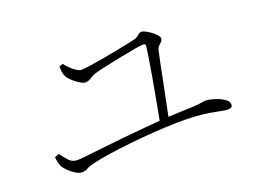

<svg xmlns="http://www.w3.org/2000/svg" viewBox="-82 -795 1164 869"><g transform="rotate(-20 500.0 -361.0)"><path d="M589 -183Q595 -213 602 -251Q609 -289 616.5 -330Q624 -371 631 -411Q638 -451 643.5 -485.5Q649 -520 652 -545Q654 -557 642 -557Q630 -557 598 -551.5Q566 -546 526.5 -538Q487 -530 452.5 -522.5Q418 -515 400 -510Q384 -506 368.5 -495.5Q353 -485 338 -485Q328 -485 312.5 -494.5Q297 -504 282.5 -517Q268 -530 261 -542Q254 -556 253 -569.5Q252 -583 251 -593L269 -599Q275 -591 287.5 -578Q300 -565 314.5 -555Q329 -545 339 -545Q353 -545 381 -549Q409 -553 443.5 -559Q478 -565 511.5 -571.5Q545 -578 571.5 -583.5Q598 -589 610 -592Q622 -595 628.5 -600Q635 -605 640 -609.5Q645 -614 653 -614Q661 -614 673.5 -607.5Q686 -601 698.5 -591.5Q711 -582 719.5 -572Q728 -562 728 -556Q728 -547 722 -541Q716 -535 708.5 -528Q701 -521 698 -508Q693 -487 685 -447.5Q677 -408 667.5 -360Q658 -312 648.5 -266Q639 -220 632 -185ZM184 -108Q171 -108 154.5 -118Q138 -128 124.5 -141.5Q111 -155 105 -164Q100 -173 97 -184.5Q94 -196 92 -214L113 -222Q127 -203 143 -185Q159 -167 184 -167Q193 -167 223 -170Q253 -173 298.5 -178.5Q344 -184 399.5 -189.5Q455 -195 516 -200.5Q577 -206 638.5 -210Q700 -214 756 -215Q775 -216 786.5 -217.5Q798 -219 805 -220.5Q812 -222 817 -222Q831 -222 849 -217.5Q867 -213 884 -205.5Q901 -198 912.5 -188Q924 -178 924 -166Q924 -156 918 -152.5Q912 -149 901 -149Q891 -149 870 -153.5Q849 -158 816.5 -163.5Q784 -169 741 -171Q708 -173 658.5 -172Q609 -171 551.5 -167Q494 -163 437 -157Q380 -151 330.5 -143.5Q281 -136 248 -128Q223 -122 212 -115Q201 -108 184 -108Z"/></g></svg>

Font: Noto Serif HK ExtraLight
Style: Regular
Weight: 200
Designer: Ryoko NISHIZUKA 西塚涼子 (kana & ideographs); Frank Grießhammer (Latin, Greek & Cyrillic); Wenlong ZHANG 张文龙 (bopomofo); San
Foundry: Adobe
Version: Version 2.002-H1;hotconv 1.1.0;makeotfexe 2.6.0